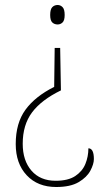

<svg xmlns="http://www.w3.org/2000/svg" viewBox="-20 -561 432 769"><path d="M221 -369 224 -199Q146 -161 108.5 -111Q71 -61 71 15Q71 82 106 122.5Q141 163 203 163Q253 163 281.5 144Q310 125 322 95.5Q334 66 334 33Q356 33 356 76Q356 96 342 122.5Q328 149 295 168.5Q262 188 205 188Q131 188 87 141Q43 94 43 16Q43 -68 82 -121.5Q121 -175 197 -213L199 -369ZM211 -541Q222 -541 230.5 -532.5Q239 -524 239 -501Q239 -479 230.5 -471Q222 -463 211 -463Q198 -463 189.5 -471Q181 -479 181 -501Q181 -524 189.5 -532.5Q198 -541 211 -541Z"/></svg>

Font: Noto Serif Bengali SemiCondensed Thin
Style: Regular
Weight: 100
Width: 4
Designer: Juan Bruce, Universal Thirst, Indian Type Foundry and the Monotype Design Team.
Foundry: Monotype Imaging Inc.
Version: Version 2.003; ttfautohint (v1.8.4.7-5d5b)